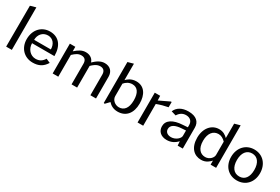

<svg xmlns="http://www.w3.org/2000/svg" viewBox="81 -1851 4315 2957"><g transform="rotate(30 2238.5 -373.0)"><path d="M173 -756 74 -728 72 0H173Z M391 -245H789C789 -433 698 -540 544 -540C400 -540 288 -432 288 -259C288 -100 396 10 546 10C648 10 722 -25 779 -118L705 -150C669 -89 620 -63 556 -63C464 -63 391 -142 391 -245ZM690 -306H393C392 -392 449 -472 547 -472C635 -472 690 -401 690 -306Z M899 0H999V-387C1054 -438 1091 -463 1145 -463C1207 -463 1235 -427 1235 -367V0H1334V-385C1363 -414 1415 -463 1480 -463C1541 -463 1570 -427 1570 -367V0H1670V-386C1670 -480 1613 -540 1517 -540C1447 -540 1388 -501 1326 -442C1312 -494 1263 -540 1181 -540C1111 -540 1060 -506 996 -450V-530H899Z M1826 4 1891 -64C1924 -26 1977 10 2056 10C2206 10 2292 -97 2292 -268C2292 -424 2223 -540 2079 -540C1988 -540 1933 -491 1908 -464V-756L1808 -728V0ZM1908 -180V-401C1941 -441 1989 -471 2047 -471C2139 -471 2189 -399 2189 -266C2189 -120 2126 -58 2041 -58C1973 -58 1908 -111 1908 -180Z M2409 0H2509V-387C2575 -412 2636 -429 2706 -442V-536H2692L2508 -448L2505 -530H2409Z M3117 -75 3122 0H3213V-370C3213 -474 3146 -540 3006 -540C2891 -540 2812 -493 2778 -412L2862 -387C2897 -446 2946 -472 3002 -472C3073 -472 3117 -430 3117 -363V-323L3032 -317C2859 -308 2763 -244 2763 -139C2763 -50 2826 10 2929 10C3005 10 3065 -20 3117 -75ZM3045 -261 3117 -266V-171C3117 -147 3100 -121 3073 -99C3045 -77 3007 -61 2967 -61C2903 -61 2862 -94 2862 -147C2862 -218 2930 -254 3045 -261Z M3708 -72V0H3806V-756L3706 -728V-472C3668 -509 3625 -540 3552 -540C3419 -540 3321 -427 3321 -258C3321 -80 3416 10 3541 10C3631 10 3681 -43 3708 -72ZM3706 -408V-172C3706 -120 3649 -59 3575 -59C3492 -59 3423 -118 3423 -261C3423 -399 3489 -470 3580 -470C3629 -470 3667 -447 3706 -408Z M4177 10C4330 10 4434 -103 4434 -263C4434 -425 4331 -540 4178 -540C4028 -540 3921 -427 3921 -262C3921 -102 4024 10 4177 10ZM4179 -62C4081 -62 4023 -138 4023 -265C4023 -392 4081 -470 4178 -470C4275 -470 4332 -393 4332 -265C4332 -137 4276 -62 4179 -62Z"/></g></svg>

Font: Bisquit Text
Style: Regular
Weight: 400
Version: Version 1.004;Glyphs 3.2.3 (3260)